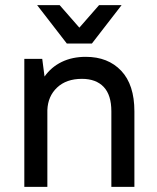

<svg xmlns="http://www.w3.org/2000/svg" viewBox="-20 -730 615 750"><path d="M75 -500H145L154 -431Q180 -468 221 -488Q262 -508 315 -508Q402 -508 453.5 -453.5Q505 -399 505 -295V0H415V-295Q415 -359 385 -390.5Q355 -422 300 -422Q239 -422 203 -388Q167 -354 165 -300V0H75ZM125 -710H213L290 -622L367 -710H455L339 -560H241Z"/></svg>

Font: Retni Sans Medium
Style: Regular
Weight: 500
Designer: Vitaly Kuzmin
Foundry: ParaType Ltd.
Version: Version 1.00;March 2, 2019;FontCreator 11.5.0.2425 64-bit; t